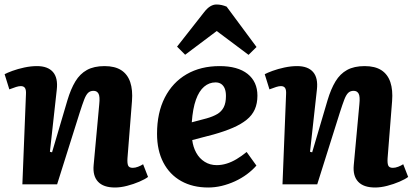

<svg xmlns="http://www.w3.org/2000/svg" viewBox="-21 -820 1839 854"><path d="M637.5 -33Q624.5 -23 599 -12Q573.5 -1 544.5 6.5Q515.5 14 490.5 14Q439 14 415 -11.8Q391 -37.5 395.5 -85.5L420.5 -357Q424 -390.5 417.3 -403.2Q410.5 -416 395 -416Q380 -416 370.8 -407Q361.5 -398 353.5 -377.2Q345.5 -356.5 333.5 -319L233 0H78.5L94.5 -402Q95.5 -420.5 90 -428.7Q84.5 -437 71.5 -437Q62.5 -437 50.5 -433.2Q38.5 -429.5 20.5 -422.5L-0.5 -490Q10.5 -496 34.2 -504.8Q58 -513.5 87.3 -519.8Q116.5 -526 143.5 -526Q191.5 -526 214.5 -499.8Q237.5 -473.5 231.5 -421L201 -145L210.5 -142.5L279 -374.5Q294 -424.5 314.3 -458Q334.5 -491.5 365.8 -508.8Q397 -526 444 -526Q490 -526 518.3 -507.8Q546.5 -489.5 558.3 -454.5Q570 -419.5 566 -370L546 -116.5Q544.5 -93.5 549 -83.5Q553.5 -73.5 569.5 -73.5Q580.5 -73.5 593 -78.3Q605.5 -83 615.5 -89.5Z M956 -526Q1036.5 -526 1080.3 -491.3Q1124 -456.5 1124 -394.5Q1124 -360 1112.3 -333.5Q1100.5 -307 1076 -287.3Q1051.5 -267.5 1015.3 -251.8Q979 -236 929.5 -222L834 -197Q838 -165.5 852 -140.3Q866 -115 889.5 -100.3Q913 -85.5 943 -85.5Q965 -85.5 987 -92.3Q1009 -99 1031.3 -112.3Q1053.5 -125.5 1076 -144L1119.5 -83.5Q1101 -62.5 1077 -44.7Q1053 -27 1024.3 -13.7Q995.5 -0.5 965.3 6.8Q935 14 905 14Q836 14 784.8 -14.7Q733.5 -43.5 705.5 -97.2Q677.5 -151 677.5 -225Q677.5 -318.5 712 -386Q746.5 -453.5 809 -489.8Q871.5 -526 956 -526ZM984 -393Q984 -412.5 978.8 -425.7Q973.5 -439 963.3 -446.2Q953 -453.5 937.5 -453.5Q909.5 -453.5 887 -434.5Q864.5 -415.5 850.5 -376.5Q836.5 -337.5 832 -276L898 -293.5Q926.5 -301.5 945.5 -312.8Q964.5 -324 974.3 -343.3Q984 -362.5 984 -393ZM1120 -611 1084.5 -576 943 -682 802.5 -576.5 766.5 -612.5 887 -766Q901 -784 914.5 -792Q928 -800 941.5 -800Q954 -800 965 -797.5Q976 -795 987 -790.5Z M1794.5 -33Q1781.5 -23 1756 -12Q1730.5 -1 1701.5 6.5Q1672.5 14 1647.5 14Q1596 14 1572 -11.8Q1548 -37.5 1552.5 -85.5L1577.5 -357Q1581 -390.5 1574.3 -403.2Q1567.5 -416 1552 -416Q1537 -416 1527.8 -407Q1518.5 -398 1510.5 -377.2Q1502.5 -356.5 1490.5 -319L1390 0H1235.5L1251.5 -402Q1252.5 -420.5 1247 -428.7Q1241.5 -437 1228.5 -437Q1219.5 -437 1207.5 -433.2Q1195.5 -429.5 1177.5 -422.5L1156.5 -490Q1167.5 -496 1191.2 -504.8Q1215 -513.5 1244.3 -519.8Q1273.5 -526 1300.5 -526Q1348.5 -526 1371.5 -499.8Q1394.5 -473.5 1388.5 -421L1358 -145L1367.5 -142.5L1436 -374.5Q1451 -424.5 1471.3 -458Q1491.5 -491.5 1522.8 -508.8Q1554 -526 1601 -526Q1647 -526 1675.3 -507.8Q1703.5 -489.5 1715.3 -454.5Q1727 -419.5 1723 -370L1703 -116.5Q1701.5 -93.5 1706 -83.5Q1710.5 -73.5 1726.5 -73.5Q1737.5 -73.5 1750 -78.3Q1762.5 -83 1772.5 -89.5Z"/></svg>

Font: Literata
Style: Italic
Weight: 400
Italic angle: -2°
Designer: Latin by Veronika Burian and Jose Scaglione. Greek by Irene Vlachou. Cyrillic by Vera Evstafieva
Foundry: TypeTogether
Version: Version 3.103;gftools[0.9.29]